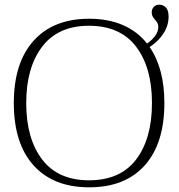

<svg xmlns="http://www.w3.org/2000/svg" viewBox="-20 -790 763 820"><path d="M619 -589Q682 -498 682 -350Q682 -177 598 -83.5Q514 10 361 10Q208 10 123.5 -83.5Q39 -177 39 -350Q39 -522 123.5 -616Q208 -710 361 -710Q442 -710 504.5 -683Q567 -656 608 -604Q656 -638 656 -675Q656 -685 652.5 -691.5Q649 -698 642 -706Q635 -714 631.5 -720.5Q628 -727 628 -737Q628 -751 636.5 -760.5Q645 -770 660 -770Q677 -770 688.5 -758Q700 -746 700 -719Q700 -681 678 -647Q656 -613 619 -589ZM629 -350Q629 -502 561 -591Q493 -680 360 -680Q228 -680 160 -590.5Q92 -501 92 -350Q92 -198 160 -109Q228 -20 360 -20Q494 -20 561.5 -109Q629 -198 629 -350Z"/></svg>

Font: Taviraj ExtraLight
Style: Regular
Weight: 200
Designer: Katatrad Team
Foundry: CadsonDemak
Version: Version 1.030